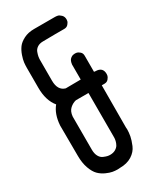

<svg xmlns="http://www.w3.org/2000/svg" viewBox="-241 -880 984 1162"><g transform="rotate(-30 251.0 -298.5)"><path d="M298 10V-293H210Q187 -288 167 -270Q147 -252 144 -217V-125V-59V-40V14Q144 42 154 60.5Q164 79 180.5 86Q197 93 206.5 95Q216 97 224 97H225Q247 97 262.5 88Q278 79 285 66.5Q292 54 295 41Q298 28 298 19ZM400 -386Q451 -386 451 -338Q451 -333 449.5 -325.5Q448 -318 438 -305.5Q428 -293 410 -293H391L390 2Q391 6 391 13Q391 36 386.5 60.5Q382 85 368 118.5Q354 152 320 173.5Q286 195 236 195Q229 196 220 196Q203 196 185.5 193Q168 190 142.5 178.5Q117 167 98 148Q79 129 65.5 91.5Q52 54 52 4L51 -207V-208Q56 -285 94 -331Q51 -383 51 -472V-481V-496V-600V-612Q51 -629 53 -647.5Q55 -666 64.5 -693.5Q74 -721 89 -741.5Q104 -762 134.5 -777.5Q165 -793 206 -793H304H350H352Q361 -793 371 -791Q381 -789 393.5 -777Q406 -765 406 -745Q406 -740 404.5 -733Q403 -726 393 -714Q383 -702 365 -702H314V-701L312 -702Q310 -702 307.5 -702Q305 -702 302 -702L216 -701Q192 -701 176 -690.5Q160 -680 154 -663.5Q148 -647 146 -635.5Q144 -624 144 -613V-608V-473V-468Q144 -400 193 -386L298 -387V-446V-486Q298 -488 298 -492Q298 -496 300.5 -505.5Q303 -515 307.5 -522Q312 -529 322 -535Q332 -541 347 -541Q352 -541 359.5 -539.5Q367 -538 379 -528Q391 -518 391 -500V-439V-387H394Z"/></g></svg>

Font: Soda Fountain
Style: Regular
Weight: 400
Version: Version 1.0